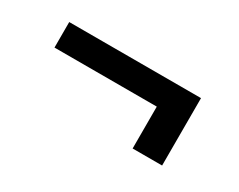

<svg xmlns="http://www.w3.org/2000/svg" viewBox="-42 -543 638 512"><g transform="rotate(30 277.0 -287.0)"><path d="M467.8 -183.1H377V-312H62V-390.6H467.8Z"/></g></svg>

Font: RobotoDraft
Style: Regular
Weight: 400
Designer: Google
Foundry: Google
Version: Version 2.000988-w1; 2014